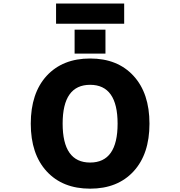

<svg xmlns="http://www.w3.org/2000/svg" viewBox="-20 -1081 1040 1112"><path d="M342.8 -365.2Q342.8 -139.6 502 -139.6Q661.1 -139.6 661.1 -364.7Q661.1 -589.8 502 -589.8Q342.8 -589.8 342.8 -365.2ZM304.7 -943.4V-1060.5H699.2V-943.4ZM412.1 -770.5V-909.2H590.8V-770.5ZM250 -641.6Q342.8 -742.2 502 -742.2Q661.1 -742.2 753.4 -641.6Q845.7 -541 845.7 -364.7Q845.7 -188.5 753.4 -88.4Q661.1 11.7 502 11.7Q342.8 11.7 250.5 -88.4Q158.2 -188.5 158.2 -364.7Q158.2 -541 250 -641.6Z"/></svg>

Font: GenEi Gothic M Heavy
Style: Regular
Weight: 800
Designer: o_tamon (Modified); [Source Han Sans]
Ryoko NISHIZUKA  (kana & ideographs); Paul D. Hunt (Latin, Greek & Cyrillic); Wenl
Version: Version 1.1a;Original Version 1.004